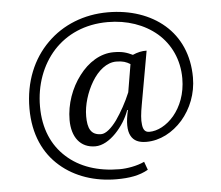

<svg xmlns="http://www.w3.org/2000/svg" viewBox="-59 -778 1181 1025"><g transform="rotate(-5 532.0 -266.0)"><path d="M669 -474C637 -489 615 -497 567 -497C496 -497 430 -455 382 -391C333 -327 302 -242 302 -157C302 -65 347 -5 427 -5C466 -5 505 -29 538 -63C571 -97 598 -140 613 -183H617C602 -119 603 -74 618 -46C633 -17 661 -5 701 -5C774 -5 843 -42 895 -101C946 -160 978 -239 978 -326C978 -447 933 -544 857 -610C781 -676 675 -712 555 -712C427 -712 312 -666 229 -583C145 -500 94 -381 94 -236C94 -97 144 7 224 76C303 145 410 180 525 180C593 180 648 171 695 144L679 100C639 119 585 128 546 128C430 128 332 95 262 31C192 -32 151 -123 151 -242C151 -358 190 -463 259 -539C328 -614 427 -660 550 -660C653 -660 745 -628 813 -570C880 -512 921 -427 921 -326C921 -243 893 -176 854 -129C814 -82 765 -57 721 -57C698 -57 688 -72 685 -98C681 -124 685 -160 693 -204L744 -490C719 -491 694 -485 669 -474ZM627 -277C606 -226 577 -174 549 -134C520 -94 489 -67 464 -67C408 -67 392 -105 392 -169C392 -229 413 -297 446 -352C479 -407 526 -446 577 -446C612 -446 631 -439 652 -426Z"/></g></svg>

Font: PT Serif
Style: Regular
Weight: 400
Designer: A.Korolkova, O.Umpeleva, V.Yefimov
Foundry: ParaType Ltd
Version: Version 1.000;PS 001.000;hotconv 1.0.88;makeotf.lib2.5.64775